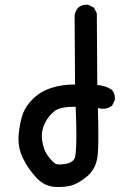

<svg xmlns="http://www.w3.org/2000/svg" viewBox="-20 -770 540 793"><path d="M386.2 -211.4Q386.2 -144 381.8 -117.2Q373.5 -68.8 337.4 -39.6Q301.3 -10.3 271 -2.9Q247.6 2.4 222.7 2.4Q215.8 2.4 208.5 2Q164.6 0 130.9 -35.4Q97.2 -70.8 75.2 -115.7Q56.2 -154.3 56.2 -194.3Q56.2 -201.7 56.6 -208.5Q60.5 -254.4 70.8 -289.1Q81.5 -326.7 115.2 -360.8Q147.5 -393.1 194.8 -407.7Q237.3 -420.9 285.2 -420.9Q287.6 -420.9 290 -420.9L288.1 -705.6Q290.5 -724.1 302.2 -737.8Q316.4 -750.5 336.9 -750.5Q339.8 -750.5 344.7 -750L368.2 -738.3L379.9 -714.8L381.8 -418.9Q414.6 -417 441.9 -399.4L442.4 -398.4Q454.6 -384.8 454.6 -364.3Q454.6 -361.3 454.1 -356.4L442.9 -333.5Q432.1 -325.7 422.9 -323.2Q413.6 -320.8 407.7 -320.8Q400.4 -320.8 397.9 -321.3L384.3 -323.7Q386.2 -257.8 386.2 -211.4ZM288.1 -329.1Q230.5 -329.1 207 -312.5Q181.2 -293.5 164.6 -259.8Q152.8 -234.9 152.8 -208Q152.8 -198.7 154.3 -189Q159.7 -151.4 176.3 -128.4Q193.4 -105 206.1 -95.7Q212.4 -90.8 226.6 -90.8Q236.8 -90.8 249 -92.8Q272 -96.7 281.7 -106.9Q287.1 -111.8 289.6 -119.1Q295.4 -142.1 295.4 -210.4Q295.4 -258.3 292.5 -329.1Q290 -329.1 288.1 -329.1Z"/></svg>

Font: Bakudai
Style: Bold
Weight: 700
Version: Version 1.48